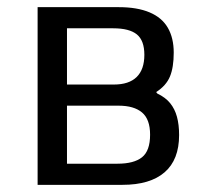

<svg xmlns="http://www.w3.org/2000/svg" viewBox="-20 -516 579 536"><path d="M85 0V-496H312Q363 -496 397.5 -481.5Q432 -467 448.5 -438.5Q465 -410 465 -369Q465 -328 454.5 -302.5Q444 -277 416 -259L419 -255Q442 -244 455 -228Q468 -212 474 -190Q480 -168 480 -139Q480 -70 439.5 -35Q399 0 322 0ZM167 -59H308Q354 -59 376.5 -77Q399 -95 399 -140Q399 -183 376.5 -202Q354 -221 311 -221H167ZM167 -280H298Q340 -280 361.5 -301Q383 -322 383 -363Q383 -403 362 -420Q341 -437 296 -437H167Z"/></svg>

Font: Nunito Sans 7pt Condensed
Style: Regular
Weight: 400
Width: 3
Designer: Vernon Adams
Foundry: Vernon Adams
Version: Version 3.101;gftools[0.9.27]